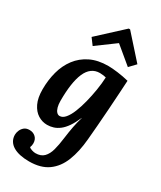

<svg xmlns="http://www.w3.org/2000/svg" viewBox="-256 -870 1032 1227"><g transform="rotate(30 260.0 -256.0)"><path d="M182 271Q145 271 115 264.5Q85 258 63.5 245Q42 232 30.5 212.5Q19 193 19 168Q19 153 26 136Q33 119 47.5 107Q62 95 86 95Q113 95 131 112Q149 129 149 158Q149 174 143 188Q148 195 164 200Q180 205 191 205Q231 205 253 182.5Q275 160 285.5 121Q296 82 302 33Q309 -20 316.5 -59Q324 -98 336 -138H335Q316 -94 296 -65Q276 -36 254.5 -19.5Q233 -3 210.5 4Q188 11 165 11Q129 11 97.5 -8.5Q66 -28 46.5 -68.5Q27 -109 27 -171Q27 -240 43.5 -301.5Q60 -363 95.5 -410Q131 -457 186 -484Q241 -511 317 -511Q345 -511 387.5 -505.5Q430 -500 470 -490Q468 -454 464.5 -396.5Q461 -339 456.5 -273Q452 -207 447 -145.5Q442 -84 438 -40Q430 54 402.5 124Q375 194 321.5 232.5Q268 271 182 271ZM206 -78Q228 -78 247 -100.5Q266 -123 281.5 -161.5Q297 -200 309 -247.5Q321 -295 329 -344.5Q337 -394 339 -439Q333 -441 319.5 -443Q306 -445 293 -445Q259 -445 234 -426.5Q209 -408 193.5 -372Q178 -336 170.5 -284.5Q163 -233 163 -166Q163 -139 168.5 -119Q174 -99 184 -88.5Q194 -78 206 -78ZM428 -567 303 -671H302L166 -571L131 -618L310 -783H320L472 -613Z"/></g></svg>

Font: Lora
Style: Italic
Weight: 400
Italic angle: -3°
Designer: Olga Karpushina, Alexei Vanyashin (Cyrillic)
Foundry: Cyreal
Version: Version 3.008